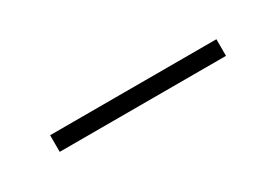

<svg xmlns="http://www.w3.org/2000/svg" viewBox="-14 -389 302 210"><g transform="rotate(-30 137.0 -284.5)"><path d="M242 -295V-274H32V-295Z"/></g></svg>

Font: Nacelle Thin
Style: Regular
Weight: 100
Designer: Sora Sagano
Foundry: Sora Sagano
Version: Version 1.000;FEAKit 1.0